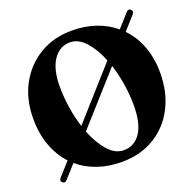

<svg xmlns="http://www.w3.org/2000/svg" viewBox="-127 -842 995 983"><g transform="rotate(-20 371.0 -350.5)"><path d="M51.5 2.5Q38.5 -7 53.5 -23.5L115.5 -92.5Q71 -140 47 -205.8Q23 -271.5 23 -352.5Q23 -457.5 66.5 -538Q110 -618.5 186.2 -664.2Q262.5 -710 362 -710Q433 -710 492.2 -689.5Q551.5 -669 596 -631.5L659 -702Q672 -717 684.5 -706Q696.5 -695 684 -680.5L620 -609Q665.5 -562.5 690 -497.5Q714.5 -432.5 714.5 -354Q714.5 -245.5 671.8 -163.5Q629 -81.5 552.8 -35.8Q476.5 10 375.5 10Q303.5 10 243.8 -10.8Q184 -31.5 139 -70L77 -1Q63 15 51.5 2.5ZM207 -461.5Q207 -403 216 -344.5Q225 -286 242 -234.5L482 -504Q455.5 -571 417 -613.8Q378.5 -656.5 333 -656.5Q276 -656.5 241.5 -605.5Q207 -554.5 207 -461.5ZM530.5 -242Q530.5 -300 521.2 -358.5Q512 -417 495 -469L254 -199.5Q281 -130.5 319.8 -86.8Q358.5 -43 404.5 -43Q463 -43 496.8 -93.5Q530.5 -144 530.5 -242Z"/></g></svg>

Font: Fraunces 144pt Soft
Style: Bold
Weight: 700
Version: Version 1.000;[0bf87f6ff]